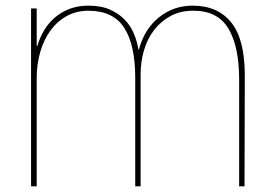

<svg xmlns="http://www.w3.org/2000/svg" viewBox="-20 -660 972 680"><path d="M847 -393 846 0H827V-377Q827 -496 788.5 -559.5Q750 -623 663 -622Q619 -622 584.5 -603.5Q550 -585 526 -554Q502 -523 490 -482Q478 -441 478 -396V0H459V-383Q459 -501 420 -561.5Q381 -622 293 -622Q251 -622 217 -603.5Q183 -585 159.5 -553Q136 -521 123 -477.5Q110 -434 110 -384V0H90V-630H110V-497H112Q121 -527 136.5 -553Q152 -579 175 -598.5Q198 -618 227.5 -629Q257 -640 293 -640Q338 -640 369.5 -626Q401 -612 422 -590Q443 -568 454.5 -540Q466 -512 470 -485H472Q492 -558 543.5 -599Q595 -640 662 -640Q751 -640 799 -580.5Q847 -521 847 -393Z"/></svg>

Font: TypoPRO Sinkin Sans
Style: 100 Thin
Weight: 100
Designer: Keith Bates
Foundry: K-Type
Version: Sinkin Sans (version 1.0)  by Keith Bates   •   © 2014   www